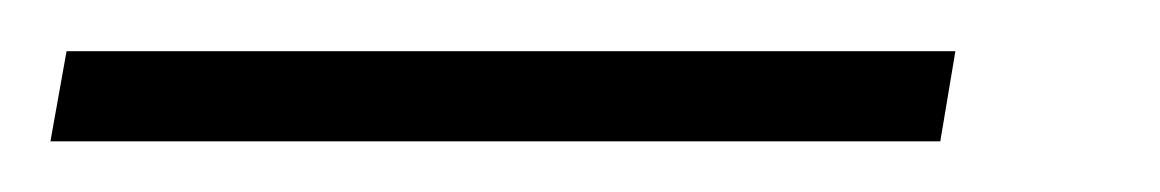

<svg xmlns="http://www.w3.org/2000/svg" viewBox="-68 -20 453 75"><path d="M305.2 0 299.3 35.2H-48.3L-42 0Z"/></svg>

Font: Roboto Condensed ExtraLight
Style: Italic
Weight: 250
Italic angle: -12°
Designer: Christian Robertson
Foundry: Google
Version: Version 3.008; 2023